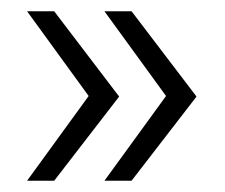

<svg xmlns="http://www.w3.org/2000/svg" viewBox="-20 -369 399 340"><path d="M76 -49H28L137 -199L28 -349H76L191 -198ZM213 -49H165L274 -199L165 -349H213L328 -198Z"/></svg>

Font: Rokkitt Light
Style: Regular
Weight: 300
Version: Version 3.103